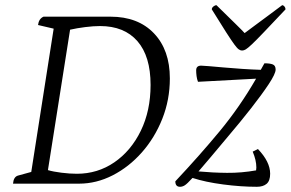

<svg xmlns="http://www.w3.org/2000/svg" viewBox="-20 -705 1116 737"><path d="M30 0Q32 -26 49 -31L100 -45L186 -595L126 -609Q129 -633 147 -641H404Q510 -641 571 -577Q632 -513 632 -404Q632 -322 603 -249Q574 -176 524.5 -120Q475 -64 412.5 -32Q350 0 283 0ZM275 -38Q355 -38 419 -82Q483 -126 520.5 -203Q558 -280 558 -379Q558 -489 507.5 -547Q457 -605 364 -605Q339 -605 307 -601Q275 -597 249 -591L164 -52Q184 -46 216 -42Q248 -38 275 -38ZM671 12Q653 12 653 -9Q746 -108 823 -201Q900 -294 963 -403L740 -391Q736 -401 734.5 -413Q733 -425 733 -435Q733 -453 752 -453Q759 -453 782.5 -451Q806 -449 839.5 -446Q873 -443 910.5 -440.5Q948 -438 981 -437Q988 -449 995 -462Q1017 -462 1027.5 -457.5Q1038 -453 1038 -438Q1038 -422 1011.5 -382Q985 -342 943.5 -289Q902 -236 856 -182Q816 -134 788.5 -101.5Q761 -69 742 -47Q796 -42 851.5 -41.5Q907 -41 963 -51Q964 -56 964 -62Q964 -90 950 -123L970 -133Q1017 -84 1017 -38Q1017 -11 1003.5 0.5Q990 12 966 12Q905 12 836.5 3Q768 -6 719 -22Q698 1 689 6.5Q680 12 671 12ZM909 -511Q903 -511 896.5 -515.5Q890 -520 879 -535Q868 -550 847.5 -582Q827 -614 793 -669Q793 -675 799 -680Q805 -685 811 -685Q854 -643 883.5 -614Q913 -585 919 -578Q931 -587 956 -605.5Q981 -624 1010 -645.5Q1039 -667 1063 -685Q1068 -685 1072 -680Q1076 -675 1076 -669Q1024 -614 993.5 -582Q963 -550 947 -535Q931 -520 923.5 -515.5Q916 -511 909 -511Z"/></svg>

Font: Petrona Light
Style: Italic
Weight: 300
Italic angle: -9°
Designer: Ringo R. Seeber
Foundry: Ringo R. Seeber
Version: Version 2.001; ttfautohint (v1.8.3)